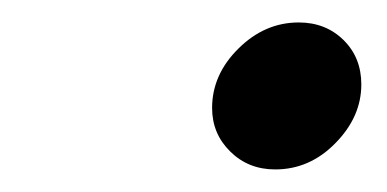

<svg xmlns="http://www.w3.org/2000/svg" viewBox="-20 -478 345 171"><path d="M168.9 -381.8Q168.9 -411.6 192.4 -434.8Q215.8 -458 246.1 -458Q270 -458 285.9 -442.4Q301.8 -426.8 301.8 -402.8Q301.8 -374 278.8 -350.6Q255.9 -327.1 225.1 -327.1Q201.2 -327.1 185.1 -343Q168.9 -358.9 168.9 -381.8Z"/></svg>

Font: CMU Sans Serif
Style: BoldOblique
Weight: 700
Italic angle: -12°
Version: Version 0.7.0